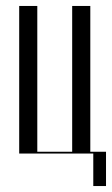

<svg xmlns="http://www.w3.org/2000/svg" viewBox="-20 -515 376 644"><path d="M44.4 0H282.9V-495H222.1V-6H105.1V-495H44.4ZM268.9 0H292.9V109H335.6V-6H268.9Z"/></svg>

Font: Moniqa Black
Style: Regular
Weight: 900
Designer: Rajesh Rajput
Foundry: Rajesh Rajput
Version: Version 1.000